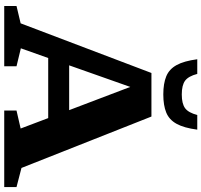

<svg xmlns="http://www.w3.org/2000/svg" viewBox="-43 -932 975 930"><g transform="rotate(90 445.0 -467.5)"><path d="M794 -83.5 886.5 -59.5V0H516V-59.5L603 -79.5L552.5 -213H261.5L214.5 -80.5L301.5 -59.5V0H9.5V-59.5L93.5 -79.5L334 -713H545ZM297 -314.5H514L401.5 -610.5ZM438 -860Q483 -860 504.8 -876.2Q526.5 -892.5 537.5 -935H608.5Q600 -870.5 580.2 -834.8Q560.5 -799 525.8 -784.8Q491 -770.5 438 -770.5Q385 -770.5 350.2 -784.8Q315.5 -799 295.8 -834.8Q276 -870.5 267.5 -935H338.5Q349.5 -892.5 371.2 -876.2Q393 -860 438 -860Z"/></g></svg>

Font: Newsreader 6pt SemiBold
Style: Regular
Weight: 600
Designer: Hugues Gentile
Foundry: Production Type
Version: Version 1.003; ttfautohint (v1.8.3)